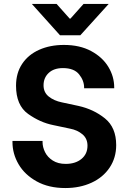

<svg xmlns="http://www.w3.org/2000/svg" viewBox="-20 -941 644 970"><path d="M43 -223V-229H195V-223Q195 -198 207.5 -172.5Q220 -147 246.5 -130Q273 -113 312 -113Q361 -113 391.5 -138Q422 -163 422 -205Q422 -241 396.5 -262.5Q371 -284 334 -291L249 -309Q183 -322 122 -365.5Q61 -409 61 -508Q61 -572 92 -618.5Q123 -665 178 -689.5Q233 -714 303 -714Q383 -714 440.5 -683Q498 -652 527.5 -603Q557 -554 557 -499V-495H405V-498Q405 -534 379.5 -565.5Q354 -597 298 -597Q252 -597 226 -572.5Q200 -548 200 -510Q200 -474 226.5 -453Q253 -432 292 -424L376 -406Q453 -389 510 -343Q567 -297 567 -208Q567 -144 534 -94.5Q501 -45 442.5 -18Q384 9 310 9Q226 9 165.5 -24.5Q105 -58 74 -111Q43 -164 43 -223ZM141 -921H266L332 -847H336L402 -921H529L386 -763H283Z"/></svg>

Font: Lopes Sans
Style: Bold
Weight: 700
Designer: Gabriel Lam, Diego Maldonado
Foundry: TypeRant, Foresti Design
Version: Version 4.000